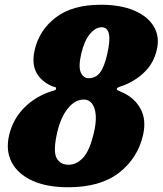

<svg xmlns="http://www.w3.org/2000/svg" viewBox="-20 -780 686 810"><path d="M126.5 -570Q145.5 -652.5 215.2 -706.2Q285 -760 405.5 -760Q488.5 -760 546 -735.5Q603.5 -711 629 -668Q654.5 -625 641.5 -570Q629 -515.5 592.2 -478.5Q555.5 -441.5 504.5 -421Q492 -416 483 -413.2Q474 -410.5 473 -405Q472 -400.5 479.8 -397.5Q487.5 -394.5 497 -390Q549 -366 573.5 -320Q598 -274 583.5 -210Q561 -112.5 482.2 -51.2Q403.5 10 267.5 10Q177 10 116 -18Q55 -46 29.2 -95.5Q3.5 -145 18.5 -210Q34.5 -277.5 81.8 -325.2Q129 -373 197 -395Q205.5 -397.5 210.5 -399Q215.5 -400.5 216.5 -406Q217.5 -411.5 211.5 -412.8Q205.5 -414 200.5 -416Q154.5 -435.5 133.8 -473.5Q113 -511.5 126.5 -570ZM322.5 -552.5Q310 -497 321.2 -473.5Q332.5 -450 354 -450Q383.5 -450 401.8 -473.5Q420 -497 432.5 -552.5Q458.5 -665 408.5 -665Q383 -665 359.2 -636.5Q335.5 -608 322.5 -552.5ZM221.5 -222Q203.5 -144 218.2 -114.5Q233 -85 269.5 -85Q302.5 -85 330.5 -114.5Q358.5 -144 376.5 -222Q391 -285 378.5 -322.5Q366 -360 333 -360Q296.5 -360 266.2 -322.5Q236 -285 221.5 -222Z"/></svg>

Font: Besley* Fatface
Style: Italic
Weight: 900
Italic angle: -13°
Designer: Owen Earl
Foundry: indestructible type*
Version: Version 3.000; ttfautohint (v1.8.3)